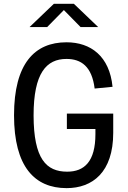

<svg xmlns="http://www.w3.org/2000/svg" viewBox="-20 -960 660 992"><path d="M325.5 -373V-293.5H473V-267C473 -125.5 416 -73 327 -73C219 -73 154 -139 153.5 -363.5C153.5 -583 220 -655.5 323.5 -655.5C399.5 -655.5 455 -616.5 469 -502.5L561.5 -511.5C546 -669.5 449 -741.5 323.5 -741.5C159 -741.5 52.5 -631.5 52.5 -364.5C52.5 -98 159.5 12 324 12C458 12 565 -70 565 -274V-373ZM132.5 -820H223.5L310 -908L396.5 -820H487.5L361.5 -940.5H258.5Z"/></svg>

Font: Monaspace Neon
Style: Regular
Weight: 400
Designer: Riley Cran & the Lettermatic Team
Foundry: Lettermatic
Version: Version 1.200 (Monaspace Neon)